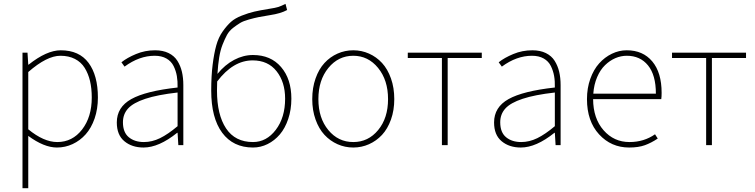

<svg xmlns="http://www.w3.org/2000/svg" viewBox="-20 -750 3900 992"><path d="M96.2 222.2V-478H122.1L126 -416H127.9Q221.2 -490.2 293.9 -490.2Q389.2 -490.2 437.5 -425.3Q485.8 -360.4 485.8 -246.1Q485.8 -187 468.8 -137.7Q451.7 -88.4 422.6 -55.9Q393.6 -23.4 355.2 -5.6Q316.9 12.2 273.9 12.2Q207.5 12.2 126 -47.9V222.2ZM275.9 -16.1Q354 -16.1 404.1 -80.8Q454.1 -145.5 454.1 -246.1Q454.1 -293.5 445.1 -331.5Q436 -369.6 417.5 -399.4Q398.9 -429.2 366.9 -445.6Q335 -461.9 292 -461.9Q222.2 -461.9 126 -377.9V-82Q206.1 -16.1 275.9 -16.1Z M721.7 12.2Q661.6 12.2 622.6 -20.3Q583.5 -52.7 583.5 -117.2Q583.5 -196.3 658.2 -238Q732.9 -279.8 897.5 -297.9Q898.4 -330.1 893.8 -356.9Q889.2 -383.8 877 -408.7Q864.7 -433.6 839.8 -447.8Q814.9 -461.9 779.3 -461.9Q699.7 -461.9 623.5 -405.8L607.4 -428.2Q636.7 -451.7 682.9 -470.9Q729 -490.2 781.2 -490.2Q821.8 -490.2 851.1 -475.8Q880.4 -461.4 896.5 -435.8Q912.6 -410.2 919.9 -379.2Q927.2 -348.1 927.2 -310.1V0H901.4L897.5 -64H895.5Q800.8 12.2 721.7 12.2ZM723.6 -16.1Q765.6 -16.1 806.6 -36.1Q847.7 -56.2 897.5 -98.1V-272Q793.5 -260.3 731 -239.5Q668.5 -218.8 641.8 -189.5Q615.2 -160.2 615.2 -118.2Q615.2 -65.9 645.5 -41Q675.8 -16.1 723.6 -16.1Z M1101.1 -282.2Q1101.1 -157.2 1147.9 -86.7Q1194.8 -16.1 1287.1 -16.1Q1356.9 -16.1 1405 -79.3Q1453.1 -142.6 1453.1 -240.2Q1453.1 -326.2 1408.9 -382.1Q1364.7 -438 1285.2 -438Q1184.6 -438 1102.1 -329.1Q1101.1 -314 1101.1 -282.2ZM1287.1 12.2Q1184.6 12.2 1127.9 -64.2Q1071.3 -140.6 1071.3 -282.2Q1071.3 -356.9 1078.6 -415.5Q1085.9 -474.1 1097.4 -515.6Q1108.9 -557.1 1130.6 -587.6Q1152.3 -618.2 1173.3 -637Q1194.3 -655.8 1229.2 -669.4Q1264.2 -683.1 1293.7 -689.9Q1323.2 -696.8 1369.1 -704.1Q1404.3 -709.5 1418.5 -714.1Q1432.6 -718.8 1455.1 -730L1463.4 -698.2Q1430.7 -680.2 1375.5 -671.9Q1337.9 -666 1316.4 -661.6Q1294.9 -657.2 1265.9 -649.2Q1236.8 -641.1 1220.7 -631.3Q1204.6 -621.6 1184.3 -606Q1164.1 -590.3 1152.8 -569.6Q1141.6 -548.8 1130.1 -520Q1118.7 -491.2 1112.5 -453.4Q1106.4 -415.5 1103.5 -368.2Q1142.1 -415.5 1189.7 -440.7Q1237.3 -465.8 1287.1 -465.8Q1378.9 -465.8 1432.1 -403.8Q1485.4 -341.8 1485.4 -240.2Q1485.4 -183.6 1469.2 -135.5Q1453.1 -87.4 1425.8 -55.4Q1398.4 -23.4 1362.5 -5.6Q1326.7 12.2 1287.1 12.2Z M1593.3 -237.8Q1593.3 -296.4 1610.4 -344.7Q1627.4 -393.1 1656.5 -424.6Q1685.5 -456.1 1723.9 -473.1Q1762.2 -490.2 1805.2 -490.2Q1848.1 -490.2 1886.5 -473.1Q1924.8 -456.1 1953.9 -424.6Q1982.9 -393.1 2000 -344.7Q2017.1 -296.4 2017.1 -237.8Q2017.1 -180.2 2000 -132.3Q1982.9 -84.5 1953.9 -53.2Q1924.8 -22 1886.5 -4.9Q1848.1 12.2 1805.2 12.2Q1762.2 12.2 1723.9 -4.9Q1685.5 -22 1656.5 -53.2Q1627.4 -84.5 1610.4 -132.3Q1593.3 -180.2 1593.3 -237.8ZM1984.9 -237.8Q1984.9 -335.9 1933.6 -398.9Q1882.3 -461.9 1805.2 -461.9Q1728 -461.9 1676.5 -398.9Q1625 -335.9 1625 -237.8Q1625 -140.1 1676.3 -78.1Q1727.5 -16.1 1805.2 -16.1Q1882.8 -16.1 1933.8 -78.1Q1984.9 -140.1 1984.9 -237.8Z M2263.2 0V-450.2H2086.9V-478H2469.2V-450.2H2293V0Z M2670.9 12.2Q2610.8 12.2 2571.8 -20.3Q2532.7 -52.7 2532.7 -117.2Q2532.7 -196.3 2607.4 -238Q2682.1 -279.8 2846.7 -297.9Q2847.7 -330.1 2843 -356.9Q2838.4 -383.8 2826.2 -408.7Q2814 -433.6 2789.1 -447.8Q2764.2 -461.9 2728.5 -461.9Q2648.9 -461.9 2572.8 -405.8L2556.6 -428.2Q2585.9 -451.7 2632.1 -470.9Q2678.2 -490.2 2730.5 -490.2Q2771 -490.2 2800.3 -475.8Q2829.6 -461.4 2845.7 -435.8Q2861.8 -410.2 2869.1 -379.2Q2876.5 -348.1 2876.5 -310.1V0H2850.6L2846.7 -64H2844.7Q2750 12.2 2670.9 12.2ZM2672.9 -16.1Q2714.8 -16.1 2755.9 -36.1Q2796.9 -56.2 2846.7 -98.1V-272Q2742.7 -260.3 2680.2 -239.5Q2617.7 -218.8 2591.1 -189.5Q2564.5 -160.2 2564.5 -118.2Q2564.5 -65.9 2594.7 -41Q2625 -16.1 2672.9 -16.1Z M3218.3 -461.9Q3188 -461.9 3159.2 -449.5Q3130.4 -437 3106 -413.3Q3081.5 -389.6 3065.2 -351.6Q3048.8 -313.5 3045.4 -266.1H3368.7Q3368.7 -362.3 3328.1 -412.1Q3287.6 -461.9 3218.3 -461.9ZM3230.5 12.2Q3137.7 12.2 3075.2 -55.9Q3012.7 -124 3012.7 -237.8Q3012.7 -294.4 3029.8 -342.5Q3046.9 -390.6 3075.7 -422.6Q3104.5 -454.6 3141.4 -472.4Q3178.2 -490.2 3218.3 -490.2Q3301.8 -490.2 3350.1 -432.6Q3398.4 -375 3398.4 -270Q3398.4 -250 3396.5 -237.8H3044.4Q3044.9 -138.2 3098.4 -77.1Q3151.9 -16.1 3232.4 -16.1Q3307.1 -16.1 3364.3 -56.2L3378.4 -34.2Q3344.7 -11.7 3311.8 0.2Q3278.8 12.2 3230.5 12.2Z M3628.4 0V-450.2H3452.1V-478H3834.5V-450.2H3658.2V0Z"/></svg>

Font: Source Sans 3 ExtraLight
Style: Regular
Weight: 200
Designer: Paul D. Hunt
Foundry: Adobe
Version: Version 3.052;hotconv 1.1.0;makeotfexe 2.6.0